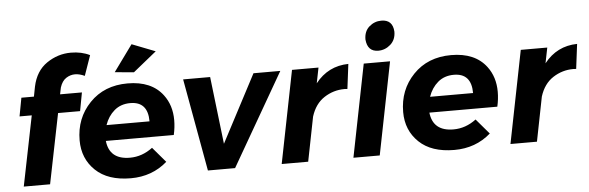

<svg xmlns="http://www.w3.org/2000/svg" viewBox="-49 -942 3413 1112"><g transform="rotate(-5 1657.0 -385.5)"><path d="M202 0H49L131 -407H60L80 -514H153L164 -571Q183 -661 247.5 -705Q312 -749 388 -749Q450 -749 498 -725L457 -608Q427 -622 401 -622Q373.5 -622 349.2 -606.2Q325 -590.5 313 -553L305 -514H432L412 -407H284Z M742.5 -604 631.5 -614 742.5 -767 878.5 -714ZM671.5 6Q538.5 6 466.5 -63Q394.5 -132 394.5 -238Q394.5 -367 479 -455Q563.5 -543 699.5 -543Q838.5 -543 904.5 -455Q950.5 -394 950.5 -308Q950.5 -266 940.5 -222H545.5Q557.5 -113 676.5 -113Q747.5 -113 808.5 -159L883.5 -71Q795.5 6 671.5 6ZM807.5 -313Q807.5 -428 705.5 -428Q650 -428 612.5 -396Q575 -364 557.5 -313Z M1277.5 0H1119.5L1022.5 -538H1179.5L1225.5 -146L1431.5 -538H1587.5Z M1702.5 0H1548.5L1655.5 -538H1809.5L1791.5 -448Q1865.5 -542 1983.5 -544L1965.5 -400L1948.5 -401Q1884.5 -401 1830.5 -366Q1776.5 -331 1753.5 -258Z M2163.5 -605Q2100.5 -605 2094.5 -676Q2094.5 -724 2125 -750.5Q2155.5 -777 2195.5 -777Q2261.5 -777 2265.5 -707Q2265.5 -660 2234.5 -632.5Q2203.5 -605 2163.5 -605ZM2118.5 0H1965.5L2072.5 -538H2225.5Z M2552.5 6Q2419.5 6 2347.5 -63Q2275.5 -132 2275.5 -238Q2275.5 -367 2360 -455Q2444.5 -543 2580.5 -543Q2719.5 -543 2785.5 -455Q2831.5 -394 2831.5 -308Q2831.5 -266 2821.5 -222H2426.5Q2438.5 -113 2557.5 -113Q2628.5 -113 2689.5 -159L2764.5 -71Q2676.5 6 2552.5 6ZM2688.5 -313Q2688.5 -428 2586.5 -428Q2531 -428 2493.5 -396Q2456 -364 2438.5 -313Z M3032.5 0H2878.5L2985.5 -538H3139.5L3121.5 -448Q3195.5 -542 3313.5 -544L3295.5 -400L3278.5 -401Q3214.5 -401 3160.5 -366Q3106.5 -331 3083.5 -258Z"/></g></svg>

Font: Argentum Sans SemiBold
Style: Italic
Weight: 600
Italic angle: -11°
Designer: Julieta Ulanovsky (font), Cristiano Sobral (main changes and remaster)
Foundry: Julieta Ulanovsky (font), Cristiano Sobral (main changes and remaster)
Version: Version 2.007;June 15, 2022;FontCreator 14.0.0.2814 64-bit; 